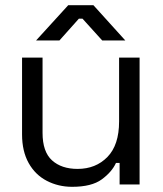

<svg xmlns="http://www.w3.org/2000/svg" viewBox="-20 -711 628 740"><path d="M65 -193V-489H144V-199Q144 -126 180.5 -93Q217 -60 279 -60Q349 -60 394 -106Q439 -152 439 -243V-489H518V0H441V-83H427Q411 -48 372 -19.5Q333 9 258 9Q205 9 160.5 -14Q116 -37 90.5 -82.5Q65 -128 65 -193ZM119 -555 243 -691H340L463 -555H374L298 -639H284L209 -555Z"/></svg>

Font: Space Grotesk Frontify
Style: Regular
Weight: 400
Designer: Florian Karsten
Version: Version 2.000